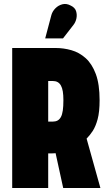

<svg xmlns="http://www.w3.org/2000/svg" viewBox="-20 -940 553 960"><path d="M347 -815Q358 -829 362 -847.5Q366 -866 360.5 -884Q355 -902 334 -912Q312 -924 291.5 -918.5Q271 -913 256.5 -898Q242 -883 237 -865L206 -748H295ZM259 -700H41V0H221V-173H233Q235 -173 239.5 -173Q244 -173 249 -173.5Q254 -174 258 -174L296 0H482L413 -247Q429 -263 443.5 -285Q458 -307 468 -343.5Q478 -380 478 -439Q478 -519 459 -570Q440 -621 408 -649.5Q376 -678 337 -689Q298 -700 259 -700ZM244 -332H221V-535H244Q258 -535 268 -529.5Q278 -524 284.5 -512.5Q291 -501 294 -483Q297 -465 297 -439Q297 -408 294 -387.5Q291 -367 284.5 -355Q278 -343 268 -337.5Q258 -332 244 -332Z"/></svg>

Font: Advent Pro Black
Style: Regular
Weight: 900
Version: Version 3.000